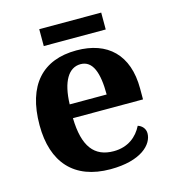

<svg xmlns="http://www.w3.org/2000/svg" viewBox="-105 -772 781 868"><g transform="rotate(-15 286.0 -337.5)"><path d="M158 -606H448V-685H158ZM306 10C450 10 509 -52 509 -104C509 -126 494 -142 475 -148C452 -102 409 -65 341 -65C251 -65 204 -123 201 -257H529V-308C529 -467 440 -549 295 -549C137 -549 47 -453 47 -265C47 -91 136 10 306 10ZM376 -321H203C206 -427 241 -484 297 -484C354 -484 376 -423 376 -321Z"/></g></svg>

Font: Noto Serif Georgian Bold
Style: Regular
Weight: 700
Designer: Monotype Design Team, Akaki Razmadze
Foundry: Google LLC
Version: Version 2.003